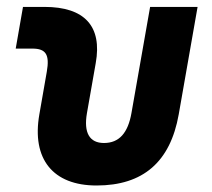

<svg xmlns="http://www.w3.org/2000/svg" viewBox="-20 -538 626 567"><path d="M265.1 9.8C402.3 9.8 482.9 -59.6 507.8 -200.2L563.5 -517.6H423.3L368.2 -204.1C357.9 -145.5 332 -115.7 287.1 -115.7C244.6 -115.7 226.6 -145.5 236.8 -204.1L262.7 -351.6C282.2 -460.4 230 -517.6 111.3 -517.6H47.9L26.4 -394.5H75.7C115.7 -394.5 127 -376.5 118.2 -326.2L96.2 -200.2C73.2 -68.4 136.2 9.8 265.1 9.8Z"/></svg>

Font: Cascadia Code
Style: Bold Italic
Weight: 700
Italic angle: -10°
Monospace: yes
Designer: Aaron Bell
Foundry: Saja Typeworks
Version: Version 2404.023